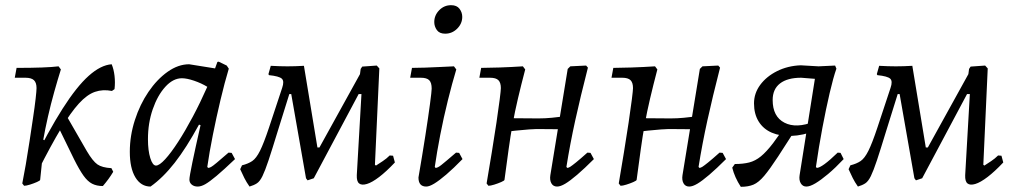

<svg xmlns="http://www.w3.org/2000/svg" viewBox="-20 -708 3916 741"><path d="M127 -49 100 -68Q167 -203 221.5 -288.5Q276 -374 322.5 -415.5Q369 -457 411 -460Q419 -441 422 -415.5Q425 -390 422 -364L412 -357Q377 -364 346.5 -353.5Q316 -343 284.5 -308.5Q253 -274 215 -211Q177 -148 127 -49ZM73 9 66 0Q72 -30 79.5 -73Q87 -116 94 -163Q101 -210 107.5 -253Q114 -296 117.5 -327Q121 -358 121 -368Q121 -389 111 -398.5Q101 -408 78 -408H37L44 -446Q101 -446 141.5 -447.5Q182 -449 206 -452L215 -440Q203 -402 189.5 -354Q176 -306 165 -257.5Q154 -209 147 -169L161 -161L144 -101L135 -14Q135 -11 122.5 -5.5Q110 0 95.5 4.5Q81 9 73 9ZM377 10Q353 10 335.5 1Q318 -8 302 -30.5Q286 -53 266 -93L208 -212L239 -257L315 -125Q338 -86 356 -73.5Q374 -61 410 -59L417 -45Q408 -30 398.5 -17Q389 -4 377 10Z M783 -60Q788 -60 794.5 -63.5Q801 -67 816.5 -80Q832 -93 862 -119L874 -118L887 -94Q843 -52 815.5 -29Q788 -6 772 3Q756 12 743 12Q729 12 720 4.5Q711 -3 711 -15Q711 -26 722.5 -81.5Q734 -137 754 -225L748 -227Q699 -137 654 -79.5Q609 -22 561 12Q524 12 502.5 -23.5Q481 -59 481 -122Q481 -184 500.5 -244.5Q520 -305 553 -353.5Q586 -402 627 -431Q668 -460 710 -460L810 -444L819 -469L824 -470L855 -455L863 -443Q847 -390 831 -322.5Q815 -255 801.5 -187.5Q788 -120 780 -64ZM582 -69Q595 -69 617.5 -93.5Q640 -118 667.5 -160.5Q695 -203 724 -257.5Q753 -312 780 -373Q757 -387 729 -396.5Q701 -406 682 -406Q648 -406 618 -373Q588 -340 569.5 -286.5Q551 -233 551 -171Q551 -127 560 -98Q569 -69 582 -69Z M1167 -12 1161 -20 1104 -345H1079L1153 -454L1205 -139H1221L1203 -121L1376 -434L1410 -431L1191 -20ZM943 12Q931 -5 923 -21Q915 -37 907 -55L914 -70Q938 -76 953.5 -86.5Q969 -97 983.5 -126Q998 -155 1018 -215L1069 -369Q1078 -395 1067.5 -404.5Q1057 -414 1018 -418L1016 -422L1025 -454Q1060 -452 1089.5 -452Q1119 -452 1153 -454L1100 -356L1051 -199Q1030 -130 1016.5 -89.5Q1003 -49 993 -28.5Q983 -8 971.5 -0.5Q960 7 943 12ZM1357 -32 1375 -345H1359L1372 -442L1378 -451L1434 -455L1444 -444L1427 -72L1431 -69Q1442 -76 1457 -86Q1472 -96 1484 -108L1497 -107L1504 -81Q1471 -46 1443.5 -25Q1416 -4 1396 2Q1376 8 1366 0Q1356 -8 1357 -32Z M1661 -60Q1669 -60 1683 -71Q1697 -82 1740 -119L1752 -118L1765 -94Q1730 -58 1702.5 -34.5Q1675 -11 1656 0.5Q1637 12 1625 12Q1595 12 1595 -23Q1610 -110 1621.5 -184Q1633 -258 1639.5 -307Q1646 -356 1646 -366Q1646 -389 1636.5 -398.5Q1627 -408 1604 -408H1563L1570 -446Q1591 -446 1620 -447Q1649 -448 1679 -449.5Q1709 -451 1732 -452L1741 -440Q1725 -387 1708.5 -320.5Q1692 -254 1679 -187Q1666 -120 1658 -64ZM1698 -578Q1676 -578 1666 -592Q1656 -606 1656 -623Q1656 -649 1675 -668.5Q1694 -688 1721 -688Q1743 -688 1753.5 -674Q1764 -660 1764 -643Q1764 -617 1744.5 -597.5Q1725 -578 1698 -578Z M1865 9 1858 0Q1868 -59 1878 -120Q1888 -181 1896 -234.5Q1904 -288 1908.5 -324Q1913 -360 1913 -368Q1913 -389 1903.5 -398.5Q1894 -408 1871 -408H1830L1837 -446Q1862 -446 1907 -447.5Q1952 -449 1998 -452L2007 -440Q1991 -379 1979 -328Q1967 -277 1958.5 -230Q1950 -183 1943 -132L1927 -14Q1927 -11 1914.5 -5.5Q1902 0 1887.5 4.5Q1873 9 1865 9ZM1918 -198 1926 -252Q1959 -252 1992 -251.5Q2025 -251 2058 -251Q2084 -251 2109.5 -253.5Q2135 -256 2179 -262L2174 -209L2051 -210Q2043 -210 2021.5 -208.5Q2000 -207 1972 -204Q1944 -201 1918 -198ZM2259 -118 2272 -94Q2235 -57 2207.5 -33.5Q2180 -10 2161.5 1Q2143 12 2130 12Q2115 12 2108 -0.5Q2101 -13 2104 -32L2171 -442L2181 -452L2242 -455L2249 -447Q2220 -334 2200 -243Q2180 -152 2166 -64L2169 -60Q2174 -60 2181 -64.5Q2188 -69 2203.5 -81.5Q2219 -94 2247 -119Z M2375 9 2368 0Q2378 -59 2388 -120Q2398 -181 2406 -234.5Q2414 -288 2418.5 -324Q2423 -360 2423 -368Q2423 -389 2413.5 -398.5Q2404 -408 2381 -408H2340L2347 -446Q2372 -446 2417 -447.5Q2462 -449 2508 -452L2517 -440Q2501 -379 2489 -328Q2477 -277 2468.5 -230Q2460 -183 2453 -132L2437 -14Q2437 -11 2424.5 -5.5Q2412 0 2397.5 4.5Q2383 9 2375 9ZM2428 -198 2436 -252Q2469 -252 2502 -251.5Q2535 -251 2568 -251Q2594 -251 2619.5 -253.5Q2645 -256 2689 -262L2684 -209L2561 -210Q2553 -210 2531.5 -208.5Q2510 -207 2482 -204Q2454 -201 2428 -198ZM2769 -118 2782 -94Q2745 -57 2717.5 -33.5Q2690 -10 2671.5 1Q2653 12 2640 12Q2625 12 2618 -0.5Q2611 -13 2614 -32L2681 -442L2691 -452L2752 -455L2759 -447Q2730 -334 2710 -243Q2690 -152 2676 -64L2679 -60Q2684 -60 2691 -64.5Q2698 -69 2713.5 -81.5Q2729 -94 2757 -119Z M3092 12Q3078 12 3070.5 -0.5Q3063 -13 3066 -32L3129 -429L3160 -401L3072 -408Q3019 -408 2990.5 -386Q2962 -364 2962 -322Q2962 -258 3007.5 -234.5Q3053 -211 3123 -239L3129 -204Q3078 -185 3034.5 -183.5Q2991 -182 2958.5 -196Q2926 -210 2908 -239Q2890 -268 2890 -309Q2890 -348 2914 -380.5Q2938 -413 2979 -433.5Q3020 -454 3070 -456L3139 -452L3203 -455L3208 -443Q3196 -409 3182 -349Q3168 -289 3154 -215Q3140 -141 3129 -64L3132 -60Q3142 -60 3162 -74.5Q3182 -89 3213 -119L3224 -118L3236 -94Q3204 -60 3176 -36.5Q3148 -13 3127 -0.5Q3106 12 3092 12ZM2839 13Q2815 -24 2806 -61L2816 -75Q2848 -75 2871.5 -81Q2895 -87 2916.5 -104.5Q2938 -122 2964 -156L3013 -224L3050 -208L2983 -104Q2951 -55 2929.5 -29.5Q2908 -4 2888 4.5Q2868 13 2839 13Z M3515 -12 3509 -20 3452 -345H3427L3501 -454L3553 -139H3569L3551 -121L3724 -434L3758 -431L3539 -20ZM3291 12Q3279 -5 3271 -21Q3263 -37 3255 -55L3262 -70Q3286 -76 3301.5 -86.5Q3317 -97 3331.5 -126Q3346 -155 3366 -215L3417 -369Q3426 -395 3415.5 -404.5Q3405 -414 3366 -418L3364 -422L3373 -454Q3408 -452 3437.5 -452Q3467 -452 3501 -454L3448 -356L3399 -199Q3378 -130 3364.5 -89.5Q3351 -49 3341 -28.5Q3331 -8 3319.5 -0.5Q3308 7 3291 12ZM3705 -32 3723 -345H3707L3720 -442L3726 -451L3782 -455L3792 -444L3775 -72L3779 -69Q3790 -76 3805 -86Q3820 -96 3832 -108L3845 -107L3852 -81Q3819 -46 3791.5 -25Q3764 -4 3744 2Q3724 8 3714 0Q3704 -8 3705 -32Z"/></svg>

Font: Alegreya
Style: Italic
Weight: 400
Italic angle: -7°
Designer: Juan Pablo del Peral
Foundry: Huerta Tipografica
Version: Version 2.009